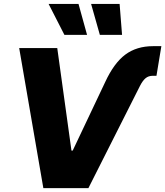

<svg xmlns="http://www.w3.org/2000/svg" viewBox="-20 -977 858 997"><path d="M526.4 -551.3Q571.8 -649.4 630.6 -693.4Q689.5 -737.3 774.9 -737.3H817.9L792.5 -583.5H773.4Q751 -583.5 735.8 -570.8Q720.7 -558.1 707 -531.2L439 0H205.1L79.6 -727.5H277.3L351.1 -194.8H357.4ZM314.5 -795.9 232.4 -956.5H387.7L432.1 -795.9ZM498.5 -795.9 453.1 -956.5H601.1L613.8 -795.9Z"/></svg>

Font: Inter Display Extra Bold
Style: Italic
Weight: 800
Italic angle: -9.39999°
Designer: Rasmus Andersson
Foundry: rsms
Version: Version 4.000;git-4fc901f